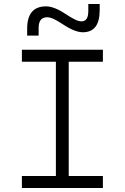

<svg xmlns="http://www.w3.org/2000/svg" viewBox="-20 -943 626 963"><path d="M89.8 0V-60.1H260.3V-633.3H89.8V-693.4H496.1V-633.3H324.7V-60.1H496.1V0ZM116.2 -764.6V-798.8Q116.2 -911.1 210.9 -911.1Q251.5 -911.1 308.6 -873Q335.9 -855 355.2 -845.5Q374.5 -835.9 388.7 -835.9Q422.9 -835.9 422.9 -887.2V-922.9H480V-892.1Q480 -781.2 395.5 -781.2Q355 -781.2 293.5 -822.3Q269.5 -838.4 250.2 -847.4Q231 -856.4 216.8 -856.4Q173.8 -856.4 173.8 -803.7V-764.6Z"/></svg>

Font: CaskaydiaCove NFP Light
Style: Regular
Weight: 300
Designer: Aaron Bell
Foundry: Saja Typeworks
Version: Version 2111.001; VTT 6.35;Nerd Fonts 3.1.1